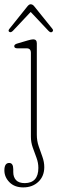

<svg xmlns="http://www.w3.org/2000/svg" viewBox="-46 -608 264 876"><path d="M122 6.5Q122 34.5 130.5 59.2Q139 84 147.5 107.5Q156 131 156 154.5Q156 196 129 221.5Q102 247 60 247Q20.5 247 -2.8 223.5Q-26 200 -26 169.5Q-26 135.5 -4 135.5Q14.5 135.5 14.5 164.5V177Q14.5 200 27.2 213.8Q40 227.5 67.5 227.5Q129 226.5 129 158Q129 134.5 120.5 111.8Q112 89 103.5 65.2Q95 41.5 95 15.5V-366.5Q95 -387.5 76 -387.5H33.5Q19 -387.5 19 -397.5Q19 -405.5 33 -409.5L80.5 -423.5Q98 -428.5 105.5 -428.5Q122 -428.5 122 -410.5ZM13 -467.5Q3.5 -458 -3.5 -462.5Q-10.5 -467.5 -3 -476.5L79.5 -579.5Q87 -588.5 93.5 -588.5Q103 -588.5 110 -579.5L193 -476.5Q199.5 -468.5 192 -462.5Q185 -457 175 -467.5L94 -553.5Z"/></svg>

Font: Fraunces 144pt S100 Thin
Style: Regular
Weight: 100
Version: Version 1.000; ttfautohint (v1.8.3)